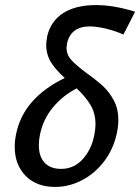

<svg xmlns="http://www.w3.org/2000/svg" viewBox="-20 -730 552 756"><path d="M244 -559Q242 -547 242 -542Q242 -514 262 -492.5Q282 -471 324 -440Q363 -412 387 -389.5Q411 -367 428.5 -334Q446 -301 446 -257Q446 -234 440 -205Q427 -144 391 -96Q355 -48 304 -21Q253 6 197 6Q124 6 81 -37.5Q38 -81 38 -152Q38 -178 44 -205Q73 -344 235 -423Q200 -454 181 -484.5Q162 -515 162 -554Q162 -564 166 -588Q180 -647 229 -678.5Q278 -710 358 -710Q428 -710 512 -684L466 -594Q432 -609 396 -617.5Q360 -626 333 -626Q296 -626 273.5 -609Q251 -592 244 -559ZM356 -240Q356 -284 336.5 -316.5Q317 -349 282 -382Q226 -353 187.5 -306Q149 -259 137 -198Q133 -179 133 -158Q133 -113 156 -89Q179 -65 220 -65Q271 -65 305.5 -103Q340 -141 351 -197Q356 -222 356 -240Z"/></svg>

Font: Ysabeau Infant Semibold
Style: Italic
Weight: 600
Italic angle: -12°
Designer: Christian Thalmann (Catharsis Fonts)
Version: Version 0.003